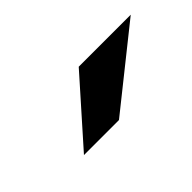

<svg xmlns="http://www.w3.org/2000/svg" viewBox="-26 -833 415 415"><g transform="rotate(-45 182.0 -625.5)"><path d="M73 -554 200 -697H359L180 -554Z"/></g></svg>

Font: Hanken Grotesk Black
Style: Italic
Weight: 900
Italic angle: -8°
Designer: Alfredo Marco Pradil
Foundry: Hanken Design Co.
Version: Version 3.013